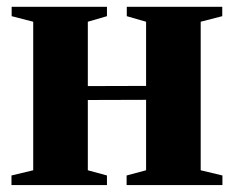

<svg xmlns="http://www.w3.org/2000/svg" viewBox="-20 -532 672 552"><path d="M13 0V-27.5L75.5 -42.5V-469.5L13.5 -485.5V-512.5H287.5V-485.5L232.5 -469.5V-284.5L400 -285V-469.5L344.5 -485.5V-512.5H619V-485.5L557 -469.5V-42.5L619.5 -27.5V0H344V-27.5L400 -42.5V-245L232.5 -244.5V-42.5L287.5 -27.5V0Z"/></svg>

Font: Merriweather 120pt ExtraBold
Style: Regular
Weight: 800
Version: Version 2.100